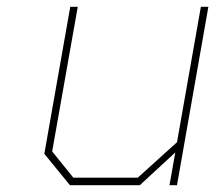

<svg xmlns="http://www.w3.org/2000/svg" viewBox="-20 -543 631 563"><path d="M185 0 110 -92 186 -523H208L133 -99L195 -22H384L499 -126L569 -523H591L499 0H477L494 -96L390 0Z"/></svg>

Font: Tomorrow Thin
Style: Italic
Weight: 250
Italic angle: -10°
Designer: Tony de Marco, Monica Rizzolli
Foundry: Just in Type
Version: Version 2.002